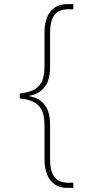

<svg xmlns="http://www.w3.org/2000/svg" viewBox="-20 -780 450 932"><path d="M306 132Q254 132 225 95.5Q196 59 196 -8V-171Q196 -223 180.5 -249.5Q165 -276 138 -287.5Q111 -299 76 -302V-326Q111 -330 138 -341Q165 -352 180.5 -379Q196 -406 196 -458V-621Q196 -688 225 -724Q254 -760 306 -760H336V-735H311Q264 -735 243.5 -706.5Q223 -678 223 -620V-454Q223 -390 196 -356.5Q169 -323 122 -315V-313Q169 -306 196 -272Q223 -238 223 -175V-7Q223 49 243.5 78Q264 107 311 107H336V132Z"/></svg>

Font: Noto Serif Myanmar Thin
Style: Regular
Weight: 100
Designer: Ben Mitchell and the Monotype Design Team
Foundry: Monotype Imaging Inc.
Version: Version 2.106; ttfautohint (v1.8.4.7-5d5b)